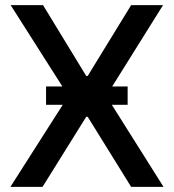

<svg xmlns="http://www.w3.org/2000/svg" viewBox="-20 -727 677 747"><path d="M315.4 -431.6H321.3L490.2 -707H614.3L416.5 -390.6H476.6V-319.3H415L616.2 0H490.2L321.3 -272.5H315.4L145.5 0H20.5L224.1 -319.3H159.2V-390.6H222.7L21.5 -707H147.5Z"/></svg>

Font: Pretendard Medium
Style: Regular
Weight: 500
Designer: Base glyphs from Inter by Rasmus Andersson; Hangeul glyphs from Noto Sans CJK(Source Han Sans) by Jang Soo-young and Kan
Foundry: Kil Hyung-jin
Version: Version 1.309